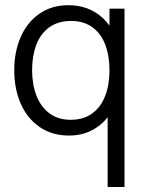

<svg xmlns="http://www.w3.org/2000/svg" viewBox="-20 -520 573 756"><path d="M470.2 216.3H403.8V-58.1Q376.5 -23.9 338.1 -5.1Q299.8 13.7 251.5 13.7Q185.1 13.7 136.2 -19.8Q87.4 -53.2 61.8 -111.6Q36.1 -169.9 36.1 -243.7Q36.1 -316.4 61.8 -374.8Q87.4 -433.1 135.7 -466.3Q184.1 -499.5 248.5 -499.5Q301.3 -499.5 342.3 -478.5Q383.3 -457.5 411.1 -418.9V-485.8H470.2ZM258.3 -48.3Q308.6 -48.3 342.8 -73.2Q377 -98.1 394 -142.1Q411.1 -186 411.1 -243.7Q411.1 -301.3 394 -345.2Q377 -389.2 343 -413.3Q309.1 -437.5 259.8 -437.5Q209 -437.5 174.3 -412.6Q139.6 -387.7 123 -343.8Q106.4 -299.8 106.4 -243.7Q106.4 -187 123.8 -142.8Q141.1 -98.6 175 -73.5Q209 -48.3 258.3 -48.3Z"/></svg>

Font: Potro Sans Bangla
Style: Regular
Weight: 400
Designer: Jayed Ahsan Saad
Foundry: Codepotro
Version: Potro Sans Bangla;Version 0.996;CodepotroFonts;